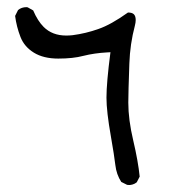

<svg xmlns="http://www.w3.org/2000/svg" viewBox="-20 -367 540 545"><path d="M340.8 157.7Q342.8 158.2 346.9 158.2Q351.1 158.2 356.9 156.5Q362.8 154.8 368.2 150.4L376.5 134.3Q372.1 90.8 358.2 31.7Q344.2 -27.3 344.2 -75.7Q344.2 -103 347.2 -187Q349.1 -242.2 362.8 -293.9Q365.2 -303.2 365.2 -310.1Q365.2 -321.3 360.1 -326.4Q355 -331.5 343.3 -331.5Q294.9 -296.9 259.3 -284.7Q223.6 -272 186 -267.1Q176.8 -266.1 168 -266.1Q128.4 -266.1 104 -290.5Q86.9 -307.6 74.2 -337.4L58.6 -346.2Q56.6 -346.7 55.2 -346.7Q41 -346.7 31.2 -338.4L22.9 -321.8Q26.9 -291 38.1 -262.2Q48.8 -234.4 76.2 -217.5Q103.5 -200.7 145.5 -200.7Q187.5 -200.7 216.8 -208.5Q248 -216.3 284.7 -218.3L293.5 -218.8Q282.2 -131.8 282.2 -89.8Q282.2 -50.8 294.9 21Q304.2 74.2 307.4 101.3Q310.5 128.4 324.2 149.4Z"/></svg>

Font: Bakudai
Style: ExtraLight
Weight: 200
Version: Version 1.48